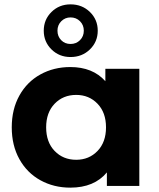

<svg xmlns="http://www.w3.org/2000/svg" viewBox="-20 -854 732 882"><path d="M620 -538V0H471V-62Q413 8 303 8Q227 8 165.5 -26Q104 -60 69 -123Q34 -186 34 -269Q34 -352 69 -415Q104 -478 165.5 -512Q227 -546 303 -546Q406 -546 464 -481V-538ZM467 -269Q467 -337 428 -377.5Q389 -418 330 -418Q270 -418 231 -377.5Q192 -337 192 -269Q192 -201 231 -160.5Q270 -120 330 -120Q389 -120 428 -160.5Q467 -201 467 -269ZM181 -713Q181 -764 216.5 -799Q252 -834 304 -834Q357 -834 393 -799Q429 -764 429 -713Q429 -662 393 -627Q357 -592 304 -592Q252 -592 216.5 -627Q181 -662 181 -713ZM365 -713Q365 -739 347.5 -756.5Q330 -774 304 -774Q279 -774 261.5 -756.5Q244 -739 244 -713Q244 -687 261 -669.5Q278 -652 304 -652Q330 -652 347.5 -669.5Q365 -687 365 -713Z"/></svg>

Font: Idrija
Style: Bold
Weight: 700
Designer: Julieta Ulanovsky
Foundry: Julieta Ulanovsky
Version: Version 7.200